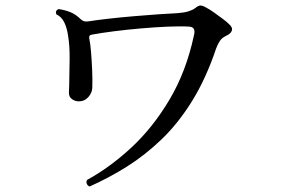

<svg xmlns="http://www.w3.org/2000/svg" viewBox="-20 -686 1040 699"><path d="M306 -7Q299 -10 296 -17Q293 -24 297 -31Q381 -77 459 -149.5Q537 -222 597.5 -324Q658 -426 686 -557Q694 -587 670 -589Q638 -591 591 -589Q544 -587 492.5 -582.5Q441 -578 394 -572Q347 -566 315 -560Q309 -559 306.5 -556.5Q304 -554 305 -546Q309 -527 311.5 -496Q314 -465 315.5 -431Q317 -397 316 -368Q316 -349 302 -333Q288 -317 267 -317Q253 -317 241.5 -325.5Q230 -334 231 -350Q231 -357 231.5 -364Q232 -371 232 -378Q233 -426 233.5 -472.5Q234 -519 228 -555Q224 -584 214 -604.5Q204 -625 185 -634Q180 -647 193 -653Q215 -650 235.5 -642Q256 -634 275 -615Q280 -611 285 -609Q290 -607 300 -608Q332 -613 376 -618Q420 -623 467.5 -627Q515 -631 557 -634Q599 -637 625 -638Q651 -640 665.5 -644.5Q680 -649 690 -656Q702 -666 710 -666Q718 -666 733 -657Q743 -652 758.5 -641Q774 -630 789.5 -618.5Q805 -607 813 -599Q828 -586 824 -574.5Q820 -563 804 -556Q789 -549 781.5 -538.5Q774 -528 767 -510Q730 -400 679.5 -318.5Q629 -237 568 -178.5Q507 -120 440.5 -78.5Q374 -37 306 -7Z"/></svg>

Font: Zen Old Mincho Medium
Style: Regular
Weight: 500
Designer: Yoshimichi Ohira
Foundry: Positype
Version: Version 1.500